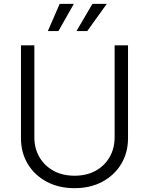

<svg xmlns="http://www.w3.org/2000/svg" viewBox="-20 -962 770 993"><path d="M365.7 11.2Q283.7 11.2 220.9 -22.5Q158.2 -56.2 123.3 -114.5Q88.4 -172.9 88.4 -247.1V-727.5H157.7V-252Q157.7 -194.8 183.6 -149.9Q209.5 -105 256.1 -79.1Q302.7 -53.2 365.7 -53.2Q428.2 -53.2 474.9 -79.1Q521.5 -105 547.1 -149.9Q572.8 -194.8 572.8 -252V-727.5H642.1V-247.1Q642.1 -172.9 607.2 -114.5Q572.3 -56.2 510 -22.5Q447.8 11.2 365.7 11.2ZM282.2 -801.3H227.5L288.6 -941.9H361.8ZM431.2 -801.3H375.5L458 -941.9H532.2Z"/></svg>

Font: Inter 16pt Light
Style: Regular
Weight: 300
Version: Version 4.001;git-66647c0bb